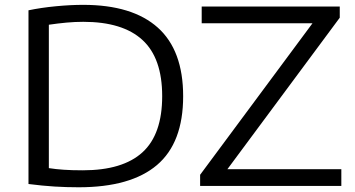

<svg xmlns="http://www.w3.org/2000/svg" viewBox="-20 -767 1464 792"><path d="M304.5 5.5Q254 5.5 205 2.5Q156 -0.5 97.5 -8V-724.5Q150.5 -735.5 210.5 -741.2Q270.5 -747 323 -747Q526 -747 630.8 -653.2Q735.5 -559.5 735.5 -370Q735.5 -178 627.5 -86.2Q519.5 5.5 304.5 5.5ZM321.5 -64.5Q486.5 -64.5 567.8 -138.8Q649 -213 649 -370.5Q649 -527.5 567.5 -602.2Q486 -677 323.5 -677Q290 -677 254.5 -673.8Q219 -670.5 181.5 -665V-73.5Q210 -69 243.2 -66.8Q276.5 -64.5 321.5 -64.5ZM805.5 0V-46L1269 -671H812V-740H1381.5V-694L918 -69H1388V0Z"/></svg>

Font: Encode Sans Expanded
Style: Regular
Weight: 400
Width: 7
Designer: Multiple Designers
Foundry: Impallari Type
Version: Version 3.000; ttfautohint (v1.8.3) -l 8 -r 50 -G 200 -x 14 